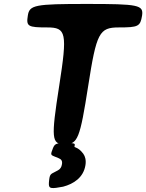

<svg xmlns="http://www.w3.org/2000/svg" viewBox="-20 -731 741 973"><path d="M700 -652C708 -706 682 -711 420 -711C157 -711 129 -706 121 -652C112 -597 122 -592 219 -592C316 -592 322 -565 280 -296C238 -27 241 0 308 0C374 0 385 -27 427 -296C469 -565 483 -592 582 -592C681 -592 691 -597 700 -652ZM294 101C292 116 285 126 274 132C240 152 233 145 229 182C225 219 228 225 264 221C277 219 289 217 300 215C353 201 403 169 413 106C417 81 412 62 402 48C372 8 353 21 358 8C362 -5 357 -6 310 -6C262 -6 256 -3 245 29C233 60 240 54 278 71C290 76 297 84 294 101Z"/></svg>

Font: Asimov Print
Style: AIt
Weight: 500
Designer: Google
Version: Version 2.000980: 2014